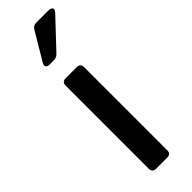

<svg xmlns="http://www.w3.org/2000/svg" viewBox="-262 -778 786 786"><g transform="rotate(-45 130.5 -385.0)"><path d="M159 0H94Q84 0 78.5 -5.5Q73 -11 73 -21V-503Q73 -513 78.5 -518.5Q84 -524 94 -524H159Q169 -524 174.5 -518.5Q180 -513 180 -503V-21Q180 -11 174.5 -5.5Q169 0 159 0ZM113 -610H87Q79 -610 74 -613.5Q69 -617 69 -623Q69 -627 73 -635L145 -756Q153 -770 171 -770H243Q251 -770 256 -766.5Q261 -763 261 -758Q261 -753 254 -744L138 -621Q128 -610 113 -610Z"/></g></svg>

Font: Shippori Antique B1
Style: Regular
Weight: 400
Designer: FONTDASU
Foundry: FONTDASU / Google Inc. / but / Adobe
Version: Version 2.001